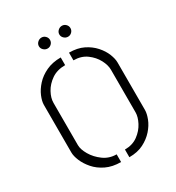

<svg xmlns="http://www.w3.org/2000/svg" viewBox="-156 -726 752 822"><g transform="rotate(-30 220.0 -315.0)"><path d="M274 -577Q263 -577 254.5 -585Q246 -593 246 -604Q246 -615 254.5 -623Q263 -631 274 -631Q285 -631 293 -623Q301 -615 301 -604Q301 -593 293 -585Q285 -577 274 -577ZM173 -577Q162 -577 153.5 -585Q145 -593 145 -604Q145 -615 153.5 -623Q162 -631 173 -631Q184 -631 192 -623Q200 -615 200 -604Q200 -593 192 -585Q184 -577 173 -577ZM202 1Q160 1 129 -14Q98 -29 78 -52Q58 -75 48 -99Q38 -123 38 -141V-376Q38 -394 48 -418Q58 -442 78.5 -464.5Q99 -487 130 -501.5Q161 -516 202 -516V-478Q162 -478 134.5 -459Q107 -440 92.5 -413.5Q78 -387 78 -363V-154Q78 -133 94 -105.5Q110 -78 138 -57.5Q166 -37 202 -37ZM243 1V-37Q281 -37 307.5 -56.5Q334 -76 348 -103Q362 -130 362 -152V-363Q362 -386 348 -412.5Q334 -439 307.5 -458.5Q281 -478 243 -478V-516Q284 -516 313.5 -501.5Q343 -487 363 -464.5Q383 -442 392.5 -418Q402 -394 402 -376V-141Q402 -123 392.5 -98.5Q383 -74 363 -51.5Q343 -29 313.5 -14Q284 1 243 1Z"/></g></svg>

Font: Stick No Bills ExtraLight
Style: Regular
Weight: 200
Designer: Kosala Senevirathne, Siva Puranthara, Lasantha Premarathna, Tharique Azeez
Foundry: mooniak
Version: Version 2.000